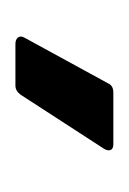

<svg xmlns="http://www.w3.org/2000/svg" viewBox="21 -761 167 249"><g transform="rotate(90 104.5 -636.5)"><path d="M100 -700H167Q173 -700 174.5 -696.5Q176 -693 173 -688L103 -580Q98 -573 91 -573H37Q31 -573 28.5 -576.5Q26 -580 29 -585L88 -693Q91 -700 100 -700Z"/></g></svg>

Font: BarlowMedium
Style: Regular
Weight: 500
Designer: Jeremy Tribby
Foundry: Tribby Type
Version: Version 1.422